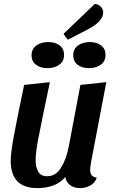

<svg xmlns="http://www.w3.org/2000/svg" viewBox="-20 -946 588 986"><path d="M443 -73Q443 -56 451.5 -45.5Q460 -35 477 -34Q469 -8 445 6Q421 20 391 20Q361 20 340.5 5Q320 -10 315 -37Q292 -8 254.5 6Q217 20 173 20Q102 20 68.5 -16Q35 -52 35 -119Q35 -158 48.5 -233.5Q62 -309 104 -510L236 -524Q187 -290 175 -225Q163 -160 163 -121Q163 -87 176.5 -64Q190 -41 222 -41Q267 -41 294 -85.5Q321 -130 333 -193L393 -510L526 -524L448 -115Q443 -85 443 -73ZM510 -881Q510 -835 425 -792L328 -742L306 -772L467 -926Q485 -924 497.5 -911.5Q510 -899 510 -881ZM309 -664Q309 -632 285 -614Q261 -596 224 -596Q188 -596 165 -613.5Q142 -631 142 -662Q142 -694 166 -712Q190 -730 227 -730Q264 -730 286.5 -712.5Q309 -695 309 -664ZM522 -664Q522 -632 498 -614Q474 -596 437 -596Q401 -596 378.5 -613.5Q356 -631 356 -662Q356 -694 380 -712Q404 -730 441 -730Q477 -730 499.5 -712.5Q522 -695 522 -664Z"/></svg>

Font: Sansita Medium Italic
Style: Regular
Weight: 500
Italic angle: -11°
Designer: Pablo Cosgaya
Foundry: Omnibus-Type
Version: Version 1.006